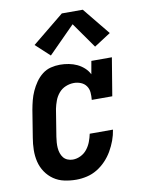

<svg xmlns="http://www.w3.org/2000/svg" viewBox="-87 -835 675 903"><g transform="rotate(-10 250.0 -383.0)"><path d="M204 8Q175 8 147 2Q119 -4 96.5 -19.5Q74 -35 58.5 -58Q43 -81 36.5 -108Q30 -135 30.5 -164Q31 -193 36 -222L57 -352Q61 -374 66.5 -395.5Q72 -417 81.5 -438Q91 -459 104.5 -478.5Q118 -498 136.5 -512.5Q155 -527 177 -532.5Q199 -538 221 -538Q242 -538 263 -534Q284 -530 302 -521.5Q320 -513 335 -499.5Q350 -486 359 -468L370 -530H468L438 -349H340Q342 -367 340.5 -384.5Q339 -402 329.5 -415.5Q320 -429 304 -435.5Q288 -442 271 -442Q251 -442 231.5 -434Q212 -426 198.5 -410Q185 -394 178 -375Q171 -356 167 -337L146 -207Q144 -194 143 -180.5Q142 -167 143 -154Q144 -141 148 -129Q152 -117 159.5 -107.5Q167 -98 179 -93Q191 -88 204 -88Q223 -88 241.5 -97Q260 -106 272.5 -122Q285 -138 292 -156.5Q299 -175 303 -194H414Q410 -168 401 -143.5Q392 -119 378.5 -95.5Q365 -72 346 -52Q327 -32 304 -18Q281 -4 255 2Q229 8 204 8ZM187 -588 120 -650 272 -774H372L478 -644L399 -593L313 -715Z"/></g></svg>

Font: Iosevka Slab Oblique
Style: Bold
Weight: 700
Italic angle: -9°
Monospace: yes
Designer: Belleve Invis
Foundry: Belleve Invis
Version: Version 11.1.1; ttfautohint (v1.8.3)